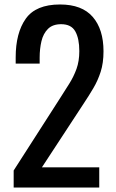

<svg xmlns="http://www.w3.org/2000/svg" viewBox="-20 -837 518 857"><path d="M41 0V-76L247 -397Q270 -433 289.5 -464Q309 -495 321.5 -529.5Q334 -564 334 -609Q334 -665 316 -697Q298 -729 253 -729Q215 -729 194 -708Q173 -687 165 -653Q157 -619 157 -580V-553H50V-581Q50 -690 95 -753.5Q140 -817 248 -817Q346 -817 394 -761.5Q442 -706 442 -608Q442 -556 429.5 -517Q417 -478 397 -444Q377 -410 353 -374L167 -90H423V0Z"/></svg>

Font: Oswald
Style: Regular
Weight: 400
Designer: Vernon Adams
Foundry: Vernon Adams
Version: Version 4.103; ttfautohint (v1.8.3)